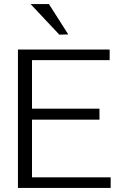

<svg xmlns="http://www.w3.org/2000/svg" viewBox="-20 -922 570 942"><path d="M130 -902H220L315 -753L271 -752ZM523 0H68V-679H518V-627H137V-389H468V-335H137V-52H523Z"/></svg>

Font: Pavanam
Style: Regular
Weight: 400
Designer: Tharique Azeez
Foundry: Tharique Azeez
Version: Version 1.86; ttfautohint (v1.3) -l 8 -r 50 -G 200 -x 14 -D 